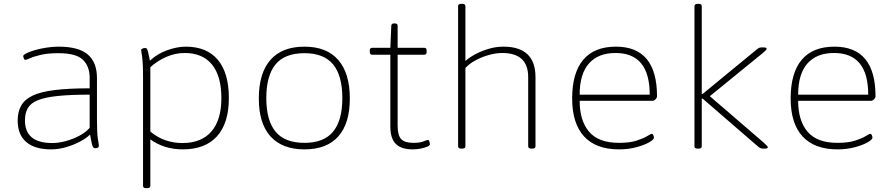

<svg xmlns="http://www.w3.org/2000/svg" viewBox="-20 -772 4655 1000"><path d="M246 6Q161 6 116.5 -32.5Q72 -71 72 -144Q72 -189 90 -221.5Q108 -254 150 -274Q192 -294 265 -303Q338 -312 447 -312V-367Q447 -427 411.5 -461Q376 -495 284 -495Q230 -495 193.5 -486.5Q157 -478 137 -469Q117 -460 112 -460Q107 -460 104 -468Q101 -476 101 -480Q101 -486 117.5 -494.5Q134 -503 162 -511Q190 -519 222 -524Q254 -529 285 -529Q390 -529 437.5 -488Q485 -447 485 -366V-150Q485 -76 490 -47.5Q495 -19 495 -12Q495 -6 489.5 -3Q484 0 477 0Q470 0 466 -4Q462 -8 458.5 -23Q455 -38 449 -71Q431 -53 398.5 -35.5Q366 -18 326 -6Q286 6 246 6ZM252 -27Q285 -27 322 -37Q359 -47 392.5 -64.5Q426 -82 447 -106V-279Q345 -279 279.5 -272Q214 -265 177 -250Q140 -235 125 -209Q110 -183 110 -145Q110 -27 252 -27Z M741 208Q725 208 725 196V-373Q725 -427 722.5 -454.5Q720 -482 717.5 -494Q715 -506 715 -511Q715 -516 722 -519Q729 -522 736 -522Q742 -522 745 -518Q748 -514 751.5 -500Q755 -486 761 -456Q799 -492 851 -510.5Q903 -529 947 -529Q1057 -529 1114.5 -460.5Q1172 -392 1172 -261Q1172 -131 1110.5 -62.5Q1049 6 932 6Q835 6 763 -46V196Q763 208 747 208ZM930 -27Q1029 -27 1081 -87Q1133 -147 1133 -261Q1133 -376 1084 -436Q1035 -496 942 -496Q893 -496 847 -476Q801 -456 763 -422V-87Q798 -57 840.5 -42Q883 -27 930 -27Z M1566 6Q1450 6 1389 -61.5Q1328 -129 1328 -259Q1328 -391 1388.5 -460Q1449 -529 1566 -529Q1681 -529 1741.5 -460Q1802 -391 1802 -259Q1802 -129 1742 -61.5Q1682 6 1566 6ZM1566 -28Q1667 -28 1715 -86.5Q1763 -145 1763 -261Q1763 -378 1715 -436.5Q1667 -495 1566 -495Q1463 -495 1415 -436.5Q1367 -378 1367 -261Q1367 -145 1415 -86.5Q1463 -28 1566 -28Z M2130 6Q2070 6 2041.5 -22.5Q2013 -51 2013 -114V-487H1918Q1906 -487 1906 -501V-509Q1906 -523 1918 -523H2013L2018 -638Q2018 -650 2033 -650H2036Q2051 -650 2051 -638V-523H2190Q2202 -523 2202 -509V-501Q2202 -487 2190 -487H2051V-117Q2051 -67 2069.5 -47.5Q2088 -28 2132 -28Q2168 -28 2185.5 -35.5Q2203 -43 2209 -43Q2214 -43 2216.5 -34.5Q2219 -26 2219 -21Q2219 -14 2205 -8Q2191 -2 2170.5 2Q2150 6 2130 6Z M2382 2Q2366 2 2366 -10V-740Q2366 -752 2382 -752H2388Q2404 -752 2404 -740V-454Q2423 -472 2454.5 -489Q2486 -506 2524.5 -517.5Q2563 -529 2602 -529Q2769 -529 2769 -370V-10Q2769 2 2752 2H2748Q2731 2 2731 -10V-370Q2731 -496 2596 -496Q2564 -496 2527.5 -486Q2491 -476 2458 -458.5Q2425 -441 2404 -418V-10Q2404 2 2388 2Z M3204 6Q3084 6 3022 -61.5Q2960 -129 2960 -259Q2960 -392 3017.5 -460.5Q3075 -529 3188 -529Q3402 -529 3402 -270Q3402 -263 3394.5 -255Q3387 -247 3378 -247H2999Q2999 -144 3048 -86Q3097 -28 3204 -28Q3261 -28 3297 -40Q3333 -52 3351.5 -63.5Q3370 -75 3375 -75Q3380 -75 3383 -67.5Q3386 -60 3386 -55Q3386 -45 3360.5 -30.5Q3335 -16 3293.5 -5Q3252 6 3204 6ZM2999 -279H3364Q3364 -496 3186 -496Q3095 -496 3047 -441Q2999 -386 2999 -279Z M3613 2Q3597 2 3597 -10V-740Q3597 -752 3613 -752H3619Q3635 -752 3635 -740V-283H3640L3922 -515Q3928 -520 3933 -522.5Q3938 -525 3947 -525H3957Q3973 -525 3973 -518Q3973 -514 3966 -507.5Q3959 -501 3952 -495L3677 -271L3959 -28Q3967 -21 3973 -14.5Q3979 -8 3979 -5Q3979 2 3965 2H3954Q3941 2 3929 -8L3640 -258H3635V-10Q3635 2 3619 2Z M4342 6Q4222 6 4160 -61.5Q4098 -129 4098 -259Q4098 -392 4155.5 -460.5Q4213 -529 4326 -529Q4540 -529 4540 -270Q4540 -263 4532.5 -255Q4525 -247 4516 -247H4137Q4137 -144 4186 -86Q4235 -28 4342 -28Q4399 -28 4435 -40Q4471 -52 4489.5 -63.5Q4508 -75 4513 -75Q4518 -75 4521 -67.5Q4524 -60 4524 -55Q4524 -45 4498.5 -30.5Q4473 -16 4431.5 -5Q4390 6 4342 6ZM4137 -279H4502Q4502 -496 4324 -496Q4233 -496 4185 -441Q4137 -386 4137 -279Z"/></svg>

Font: Asap Semi Expanded Thin
Style: Regular
Weight: 100
Width: 6
Designer: Pablo Cosgaya
Foundry: Omnibus-Type
Version: Version 3.001; ttfautohint (v1.8.4.7-5d5b)